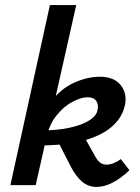

<svg xmlns="http://www.w3.org/2000/svg" viewBox="-20 -731 554 758"><path d="M21 0 177 -711H281L121 0ZM361 7Q329 7 304.5 -13.5Q280 -34 259 -74L202 -186L305 -204L359 -108Q367 -95 377 -88Q387 -81 400 -81Q414 -81 429 -87Q444 -93 457 -103L491 -59Q459 -28 425.5 -10.5Q392 7 361 7ZM139 -157V-216Q207 -216 256 -227Q305 -238 333 -256Q361 -274 365 -296Q370 -318 360 -332.5Q350 -347 326 -347Q300 -347 266 -329Q232 -311 203 -275Q174 -239 162 -183H120Q138 -273 179 -327Q220 -381 272.5 -404.5Q325 -428 374 -428Q430 -428 456 -395.5Q482 -363 474 -320Q465 -270 424 -233Q383 -196 311.5 -176.5Q240 -157 139 -157Z"/></svg>

Font: Ysabeau Office
Style: Bold Italic
Weight: 700
Italic angle: -12°
Designer: Christian Thalmann (Catharsis Fonts)
Version: Version 2.001;gftools[0.9.30]; featfreeze: tnum,lnum,ss02